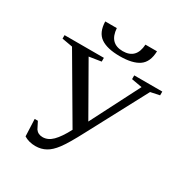

<svg xmlns="http://www.w3.org/2000/svg" viewBox="-194 -993 1096 1150"><g transform="rotate(30 354.0 -418.0)"><path d="M32 -629V-653H304V-627L221 -614L414 -276L587 -614L514 -627V-653H708V-627L646 -614L431 -210Q377 -107 345 -65Q315 -25 284 -8Q252 10 212 10Q167 10 133 -11L128 -129H150L174 -82Q191 -58 223 -58Q260 -58 291 -89Q323 -121 357 -186L105 -616ZM560 -846Q558 -771 513.5 -740Q469 -709 381 -709Q293 -709 248.5 -740Q204 -771 202 -846H282Q289 -744 381 -744Q474 -744 480 -846Z"/></g></svg>

Font: Libra Serif Modern
Style: Regular
Weight: 400
Designer: Stefan Peev, Context Ltd
Foundry: Stefan Peev, Context Ltd
Version: Version 1.000